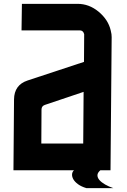

<svg xmlns="http://www.w3.org/2000/svg" viewBox="-20 -886 660 999"><path d="M418 -708Q413 -728 395 -728H92L94 -866H384Q443 -866 492 -826Q543 -784 556 -728Q559 -717 560 -708.5Q561 -700 561 -693L555 0H502Q487 13 487 26Q487 39 497.5 51Q508 63 527 74Q546 85 570 93H430Q403 85 386 72.5Q369 60 361.5 46.5Q354 33 355 20.5Q356 8 365 0H50L53 -369Q54 -444 123 -467L417 -564ZM213 -340Q196 -334 196 -316L195 -139H413L415 -408Z"/></svg>

Font: Covid19
Style: Regular
Weight: 400
Designer: Peter Wiegel
Foundry: (c) CAT - Ing. Peter Wiegel.  for Rudolf Maass + Partner GmbH
Version: Version 001.000